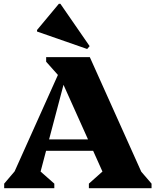

<svg xmlns="http://www.w3.org/2000/svg" viewBox="-20 -991 820 1011"><path d="M2 0V-24L76 -111L23 -13L327 -690H453L757 -13L704 -110L778 -24V0H448V-24L540 -106L553 -13L293 -592H327L174 -13V-105L266 -24V0ZM174 -197V-257H564V-197ZM304 -575 223 -666V-690H354ZM439 -733 175 -825V-833L290 -971H298L452 -748Z"/></svg>

Font: Platypi Light ExtraBold
Style: Regular
Weight: 800
Version: Version 1.200